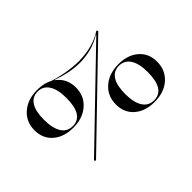

<svg xmlns="http://www.w3.org/2000/svg" viewBox="-69 -667 919 919"><g transform="rotate(-45 390.5 -207.5)"><path d="M171.8 11.3 165.3 4 612.9 -427.4 618.5 -420.2ZM206.5 -176.6Q143.5 -176.6 104.8 -210.1Q66.1 -243.5 66.1 -299.2Q66.1 -356.5 106.5 -391.9Q146.8 -427.4 211.3 -427.4Q275 -427.4 313.3 -393.5Q351.6 -359.7 351.6 -304Q351.6 -247.6 311.3 -212.1Q271 -176.6 206.5 -176.6ZM210.5 -183.9Q283.9 -183.9 283.9 -301.6Q283.9 -358.9 264.1 -389.5Q244.4 -420.2 208.1 -420.2Q171.8 -420.2 152.8 -390.3Q133.9 -360.5 133.9 -304Q133.9 -246 153.2 -214.9Q172.6 -183.9 210.5 -183.9ZM568.5 11.3Q505.6 11.3 467.3 -22.2Q429 -55.6 429 -111.3Q429 -168.5 469.4 -204Q509.7 -239.5 574.2 -239.5Q637.1 -239.5 675.4 -206Q713.7 -172.6 713.7 -116.9Q713.7 -59.7 673.8 -24.2Q633.9 11.3 568.5 11.3ZM572.6 4Q646.8 4 646.8 -113.7Q646.8 -171 627 -201.6Q607.3 -232.3 570.2 -232.3Q533.9 -232.3 514.9 -202.4Q496 -172.6 496 -115.3Q496 -58.1 515.7 -27Q535.5 4 572.6 4ZM448.4 -374.2Q411.3 -374.2 374.2 -382.3Q337.1 -390.3 304 -402.4L300 -396L280.6 -412.9Q317.7 -400 363.7 -391.5Q409.7 -383.1 450 -383.1Q496.8 -383.1 538.7 -394.4Q580.6 -405.6 612.9 -427.4L598.4 -411.3L596 -414.5Q565.3 -395.2 527.8 -384.7Q490.3 -374.2 448.4 -374.2Z"/></g></svg>

Font: Playfair 144pt SemiExpanded Medium
Style: Regular
Weight: 500
Width: 6
Designer: Claus Eggers Sørensen
Foundry: Claus Eggers Sørensen
Version: Version 2.203